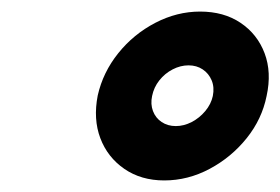

<svg xmlns="http://www.w3.org/2000/svg" viewBox="-20 -732 485 332"><path d="M441 -566Q450 -607 437.5 -640Q425 -673 396 -692.5Q367 -712 326 -712Q286 -712 248.5 -692.5Q211 -673 184.5 -640Q158 -607 149 -567Q141 -526 153.5 -493Q166 -460 195 -440Q224 -420 264 -420Q305 -420 342.5 -440Q380 -460 406.5 -493Q433 -526 441 -566ZM306 -619Q320 -619 330.5 -612Q341 -605 346 -593Q351 -581 348 -566Q345 -552 335 -540Q325 -528 311.5 -521Q298 -514 284 -514Q270 -514 259.5 -521Q249 -528 244.5 -540Q240 -552 243 -566Q246 -581 255.5 -593Q265 -605 278.5 -612Q292 -619 306 -619Z"/></svg>

Font: Advent Pro
Style: Bold Italic
Weight: 700
Italic angle: -12°
Designer: VivaRado, Andreas Kalpakidis
Foundry: VivaRado, Andreas Kalpakidis
Version: Version 3.000